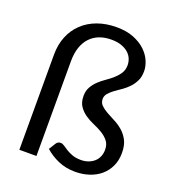

<svg xmlns="http://www.w3.org/2000/svg" viewBox="-134 -830 848 940"><g transform="rotate(20 290.0 -359.5)"><path d="M314 -727Q365.5 -727 403 -712Q440.5 -697 465 -673.8Q489.5 -650.5 501.2 -623Q513 -595.5 513 -570Q513 -540 502.2 -518.5Q491.5 -497 475.5 -480.5Q459.5 -464 440.8 -451.5Q422 -439 406 -427Q390 -415 379.2 -402.2Q368.5 -389.5 368.5 -373.5Q368.5 -354 381.8 -341Q395 -328 415 -316.8Q435 -305.5 458.2 -293.8Q481.5 -282 501.5 -264.5Q521.5 -247 534.8 -221.5Q548 -196 548 -157Q548 -118 533.8 -87.5Q519.5 -57 494.8 -35.8Q470 -14.5 436 -3.2Q402 8 363 8Q314.5 8 274.8 -9.2Q235 -26.5 205 -53.5L226 -87.5Q230 -94 235.5 -97.5Q241 -101 250 -101Q259 -101 269 -94Q279 -87 292.5 -78.5Q306 -70 324.8 -63Q343.5 -56 370.5 -56Q392 -56 409.5 -62.8Q427 -69.5 439.5 -81Q452 -92.5 458.5 -108.5Q465 -124.5 465 -143Q465 -171 451 -188.5Q437 -206 416 -218.8Q395 -231.5 370.2 -242Q345.5 -252.5 324.5 -267Q303.5 -281.5 289.5 -302.2Q275.5 -323 275.5 -356Q275.5 -382.5 286.8 -402.2Q298 -422 314.8 -437.8Q331.5 -453.5 351.2 -467Q371 -480.5 387.8 -495.5Q404.5 -510.5 415.8 -528.2Q427 -546 427 -570Q427 -586 420.8 -602.2Q414.5 -618.5 400.5 -631.5Q386.5 -644.5 364.2 -652.8Q342 -661 310 -661Q276 -661 248.5 -650.5Q221 -640 201 -619Q181 -598 170.2 -566.5Q159.5 -535 159.5 -493V0H70.5V-496Q70.5 -548 87.8 -590.5Q105 -633 137 -663.5Q169 -694 214 -710.5Q259 -727 314 -727Z"/></g></svg>

Font: Lato-Regular
Style: Regular
Weight: 400
Designer: Lukasz Dziedzic with Adam Twardoch and Botio Nikoltchev
Foundry: tyPoland Lukasz Dziedzic
Version: Version 2.015; 2015-08-06; http://www.latofonts.com/